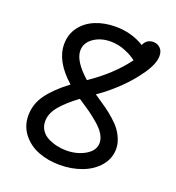

<svg xmlns="http://www.w3.org/2000/svg" viewBox="-137 -853 893 976"><g transform="rotate(20 310.0 -365.0)"><path d="M293.5 13.5Q231 13.5 178.8 -6.5Q126.5 -26.5 92.8 -69Q59 -111.5 59 -169Q59 -232 97.8 -284.5Q136.5 -337 207 -389.5Q106 -478.5 106 -572Q106 -625 135.5 -664.8Q165 -704.5 214 -724.5Q263 -744.5 323 -744.5Q409.5 -744.5 478 -702Q493 -737 529.5 -737Q551 -737 566.8 -722.2Q582.5 -707.5 582.5 -679.5Q582.5 -639 543.5 -581.8Q504.5 -524.5 451.8 -474Q399 -423.5 345 -386.5L361.5 -375.5Q393.5 -354 414.5 -339Q435.5 -324 461 -301.5Q486.5 -279 501.2 -259Q516 -239 526.5 -213.2Q537 -187.5 537 -160.5Q537 -109.5 503.5 -69.2Q470 -29 414.8 -7.8Q359.5 13.5 293.5 13.5ZM149.5 -170.5Q149.5 -143 163.5 -122.2Q177.5 -101.5 200.5 -90Q223.5 -78.5 248.8 -72.8Q274 -67 300 -67Q358.5 -67 403 -93.2Q447.5 -119.5 447.5 -160.5Q447.5 -183.5 433 -207.5Q418.5 -231.5 388 -257Q357.5 -282.5 338.5 -295.8Q319.5 -309 284 -332.5Q280 -335 278 -336.5L276.5 -337.5Q215 -292 182.2 -252.2Q149.5 -212.5 149.5 -170.5ZM194.5 -569Q194.5 -512.5 277.5 -439Q394.5 -518 466 -615H465.5L465 -615.5Q442.5 -633.5 404.2 -649.2Q366 -665 325 -665Q271 -665 232.8 -638Q194.5 -611 194.5 -569Z"/></g></svg>

Font: Monaspace Radon
Style: Regular
Weight: 400
Designer: Riley Cran & the Lettermatic Team
Foundry: Lettermatic
Version: Version 1.000 (Monaspace Radon)